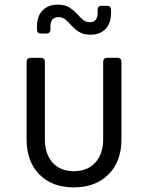

<svg xmlns="http://www.w3.org/2000/svg" viewBox="-20 -800 640 830"><path d="M299 10Q205 10 150 -46Q95 -102 95 -198V-532Q95 -550 113 -550H156Q174 -550 174 -532V-198Q174 -134 207.5 -97Q241 -60 299 -60Q358 -60 392 -97Q426 -134 426 -198V-532Q426 -550 444 -550H487Q505 -550 505 -532V-198Q505 -102 449 -46Q393 10 299 10ZM371 -650Q342 -650 323 -661.5Q304 -673 290.5 -688Q277 -703 264 -714.5Q251 -726 234 -726Q198 -726 198 -686V-673Q198 -655 180 -655H158Q140 -655 140 -673V-686Q140 -731 164.5 -755.5Q189 -780 230 -780Q260 -780 278.5 -768.5Q297 -757 311 -742Q325 -727 337.5 -715.5Q350 -704 368 -704Q402 -704 402 -744V-757Q402 -775 420 -775H442Q460 -775 460 -757V-744Q460 -699 436 -674.5Q412 -650 371 -650Z"/></svg>

Font: Pitagon Sans Mono Light
Style: Regular
Weight: 300
Monospace: yes
Designer: Travis Tran
Foundry: Pitagon
Version: Version 1.001; ttfautohint (v1.8.4.7-5d5b);gftools[0.9.26]